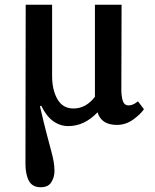

<svg xmlns="http://www.w3.org/2000/svg" viewBox="-20 -520 653 807"><path d="M151 267Q116 267 101.5 240Q87 213 87 169L88 -500H199V-201Q199 -142 221.5 -103Q244 -64 289 -64Q341 -64 379 -113V-500H491L490 -142Q490 -116 496 -96.5Q502 -77 521 -77Q529 -77 538 -80.5Q547 -84 560 -94L585 -61Q570 -39 539 -17Q508 5 471 5Q406 5 390 -48Q335 10 267 10Q233 10 204 -10.5Q175 -31 153 -76L148 -73Q164 -4 175.5 40Q187 84 194.5 111.5Q202 139 205.5 159Q209 179 209 199Q209 224 196 245.5Q183 267 151 267Z"/></svg>

Font: Lora SemiBold
Style: Regular
Weight: 600
Designer: Olga Karpushina, Alexei Vanyashin (Cyrillic)
Foundry: Cyreal
Version: Version 3.011; ttfautohint (v1.8.4.7-5d5b)